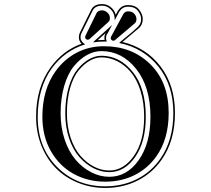

<svg xmlns="http://www.w3.org/2000/svg" viewBox="-20 -886 1040 947"><path d="M496 -689Q495 -693 495 -698Q495 -703 495.5 -707.5Q496 -712 497 -714.5Q498 -717 499 -719Q500 -721 501 -722.5Q502 -724 502 -724L503 -725L462 -688Q476 -689 492 -689ZM504 -689Q504 -689 505 -687Q506 -684 507 -681Q502 -681 493 -681Q464 -681 439 -677Q443 -682 448 -686L533 -763L510 -720Q509 -719 507.5 -717Q506 -715 505.5 -713.5Q505 -712 504 -708Q503 -704 503 -698Q503 -693 504 -689ZM382 -670Q369 -684 369 -702Q369 -715 375 -727L430 -838Q444 -866 484 -866Q507 -866 526 -851Q545 -836 551 -813L562 -834H563Q579 -861 612 -861Q648 -861 666 -838.5Q684 -816 684 -792Q684 -766 668 -750L667 -749L584 -679Q701 -651 772 -558Q843 -465 843 -329Q843 -191 777 -98Q730 -31 658 5Q586 41 499 41Q428 41 365 15.5Q302 -10 256.5 -55.5Q211 -101 184.5 -167Q158 -233 158 -310Q158 -455 230 -554Q290 -637 382 -670ZM396 -666Q299 -635 236 -550Q166 -452 166 -310Q166 -158 261.5 -62.5Q357 33 499 33Q584 33 654.5 -2Q725 -37 771 -103Q835 -194 835 -329Q835 -466 761 -558Q687 -650 568 -674Q571 -678 575 -681Q644 -737 662 -755V-756Q676 -769 676 -792Q676 -813 660 -833Q644 -853 612 -853Q584 -853 570 -830H569L546 -786L545 -800Q543 -824 525 -841Q507 -858 484 -858Q449 -858 437 -834L382 -723Q377 -713 377 -702Q377 -682 400 -667Q400 -667 396 -666ZM480 -611Q570 -611 634.5 -531.5Q699 -452 699 -310Q699 -187 647 -112Q595 -37 519 -37Q479 -37 441 -56.5Q403 -76 371.5 -111.5Q340 -147 321 -203Q302 -259 302 -327Q302 -398 318.5 -454.5Q335 -511 362 -544Q389 -577 419.5 -594Q450 -611 480 -611ZM480 -603Q452 -603 423.5 -587Q395 -571 368.5 -539.5Q342 -508 326 -452.5Q310 -397 310 -327Q310 -261 328.5 -206Q347 -151 377.5 -116.5Q408 -82 444.5 -63.5Q481 -45 519 -45Q590 -45 640.5 -117Q691 -189 691 -310Q691 -381 673 -438Q655 -495 625 -530.5Q595 -566 557.5 -584.5Q520 -603 480 -603ZM812 -329Q812 -201 752 -116Q710 -56 645 -23Q580 10 499 10Q413 10 343 -28.5Q273 -67 231 -140.5Q189 -214 189 -310Q189 -445 255 -536Q297 -594 358 -626Q419 -658 493 -658Q631 -658 721.5 -569Q812 -480 812 -329ZM480 -634Q444 -634 409.5 -615Q375 -596 345 -560Q315 -524 297 -463Q279 -402 279 -327Q279 -257 299 -197.5Q319 -138 352.5 -98.5Q386 -59 429.5 -36.5Q473 -14 519 -14Q606 -14 664 -96Q722 -178 722 -310Q722 -457 652 -545.5Q582 -634 480 -634ZM653 -792Q653 -779 646 -772L547 -688Q544 -685 539 -685Q535 -685 530.5 -688.5Q526 -692 526 -698Q526 -702 530 -709L589 -818Q597 -830 612 -830Q632 -830 642.5 -818Q653 -806 653 -792ZM522 -797Q522 -784 515 -778L427 -698Q419 -690 413 -690Q408 -690 404 -693.5Q400 -697 400 -702Q400 -708 403 -713L457 -823Q465 -835 484 -835Q497 -835 509.5 -824Q522 -813 522 -797Z"/></svg>

Font: Linux Libertine Initials O
Style: Initials
Weight: 400
Designer: Philipp H. Poll
Foundry: Philipp H. Poll
Version: Version 5.0.6